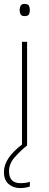

<svg xmlns="http://www.w3.org/2000/svg" viewBox="-22 -741 249 978"><path d="M103 -721Q121 -721 125.5 -711.5Q130 -702 130 -690Q130 -677 125.5 -668Q121 -659 103 -659Q88 -659 83 -668Q78 -677 78 -690Q78 -702 83 -711.5Q88 -721 103 -721ZM116 -528V0H90V-528ZM24 131Q24 192 82 192Q111 192 130 185V209Q122 212 109 214.5Q96 217 80 217Q46 217 22 196.5Q-2 176 -2 135Q-2 99 22 63.5Q46 28 98 -11L116 0Q82 27 53 60Q24 93 24 131Z"/></svg>

Font: Noto Sans Bengali Thin
Style: Regular
Weight: 100
Designer: Jelle Bosma - Monotype Design Team
Foundry: Monotype Imaging Inc.
Version: Version 2.003; ttfautohint (v1.8.4.7-5d5b)